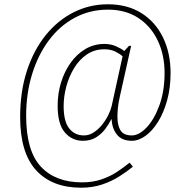

<svg xmlns="http://www.w3.org/2000/svg" viewBox="-20 -734 879 896"><path d="M359 142Q223 142 148.5 60.5Q74 -21 74 -188Q74 -307 105.5 -403.5Q137 -500 193 -569.5Q249 -639 323.5 -676.5Q398 -714 483 -714Q575 -714 640.5 -672.5Q706 -631 741 -558.5Q776 -486 776 -393Q776 -324 760 -266Q744 -208 717.5 -165.5Q691 -123 659 -100Q627 -77 595 -77Q549 -77 526 -105.5Q503 -134 501 -177H499Q489 -156 471.5 -132.5Q454 -109 428.5 -93Q403 -77 367 -77Q316 -77 282.5 -116Q249 -155 249 -241Q249 -298 265 -349.5Q281 -401 310 -441.5Q339 -482 379 -505.5Q419 -529 468 -529Q496 -529 520.5 -518.5Q545 -508 560 -496L582 -520H592L540 -287Q532 -251 530 -229Q528 -207 528 -188Q528 -149 542.5 -125.5Q557 -102 595 -102Q629 -102 664.5 -139.5Q700 -177 724 -243Q748 -309 748 -393Q748 -478 716 -545Q684 -612 625 -650.5Q566 -689 484 -689Q399 -689 328.5 -651Q258 -613 207.5 -545Q157 -477 129.5 -387Q102 -297 102 -194Q102 -30 170.5 43.5Q239 117 363 117Q413 117 454 103Q495 89 527 67.5Q559 46 585 25L600 44Q572 67 536.5 89.5Q501 112 456.5 127Q412 142 359 142ZM372 -102Q396 -102 418 -116.5Q440 -131 457 -152.5Q474 -174 485.5 -197.5Q497 -221 501 -239L552 -471Q541 -482 519 -493Q497 -504 467 -504Q421 -504 385.5 -480Q350 -456 326 -416.5Q302 -377 289.5 -330.5Q277 -284 277 -239Q277 -167 303 -134.5Q329 -102 372 -102Z"/></svg>

Font: Noto Serif Bengali SemiCondensed Thin
Style: Regular
Weight: 100
Width: 4
Designer: Juan Bruce, Universal Thirst, Indian Type Foundry and the Monotype Design Team.
Foundry: Monotype Imaging Inc.
Version: Version 2.003; ttfautohint (v1.8.4.7-5d5b)